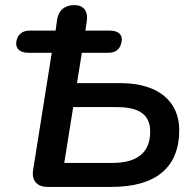

<svg xmlns="http://www.w3.org/2000/svg" viewBox="-20 -733 770 753"><path d="M167 0H418C592 0 683 -77 683 -223C683 -331 606 -407 452 -407H282L301 -526H405C434 -526 452 -540 457 -570C462 -597 444 -613 410 -613H315L320 -647C327 -689 308 -713 272 -713C235 -713 210 -694 204 -656L198 -613H97C67 -613 49 -598 44 -570C40 -542 58 -526 92 -526H183L110 -67C103 -25 125 0 167 0ZM420 -94H232L267 -313H437C528 -313 569 -282 569 -217C569 -135 519 -94 420 -94Z"/></svg>

Font: SN Pro Semibold
Style: Italic
Weight: 600
Italic angle: -9°
Designer: Tobias Whetton
Foundry: Supernotes
Version: Version 1.001;Glyphs 3.2 (3249)